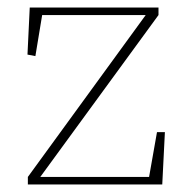

<svg xmlns="http://www.w3.org/2000/svg" viewBox="-20 -490 497 510"><path d="M54 0V-20L367 -450H92L74 -341L53 -345L59 -470H401V-450L87 -20H376L397 -139H418L411 0Z"/></svg>

Font: Source Serif 4 ExtraLight
Style: Regular
Weight: 200
Designer: Frank Grießhammer
Foundry: Adobe
Version: Version 4.005;hotconv 1.1.0;makeotfexe 2.6.0